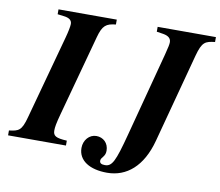

<svg xmlns="http://www.w3.org/2000/svg" viewBox="-115 -768 1110 967"><g transform="rotate(10 440.5 -285.0)"><path d="M51 -107C32 -36 17 -31 -32 -25V0H264V-25C207 -28 193 -37 193 -65C193 -81 196 -101 210 -152L322 -564C339 -627 357 -639 406 -644V-669H108V-644L140 -640C167 -637 182 -627 182 -607C182 -595 176 -565 168 -536ZM828 -559C848 -633 864 -638 913 -644V-669H615V-644L648 -639C678 -634 689 -621 689 -603C689 -592 686 -578 676 -539L562 -107C525 33 511 63 474 63C455 63 447 57 447 45C447 27 470 22 470 -9C470 -49 442 -74 407 -74C371 -74 343 -42 343 -2C343 63 403 99 491 99C591 99 670 33 706 -102Z"/></g></svg>

Font: STIXGeneral
Style: Bold Italic
Weight: 700
Italic angle: -16.33°
Designer: MicroPress Inc., with final additions and corrections provided by Coen Hoffman, Elsevier (retired)
Version: Version 1.1.0